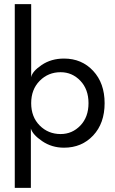

<svg xmlns="http://www.w3.org/2000/svg" viewBox="-20 -708 560 936"><path d="M130.5 208H52V-688H132V-331.5Q137 -360 183.2 -391.2Q229.5 -422.5 292 -422.5Q378.5 -422.5 434.2 -362.5Q490 -302.5 490 -205Q490 -107 434.2 -47.5Q378.5 12 292 12Q232.5 12 185.8 -19.8Q139 -51.5 130.5 -81.5ZM275.5 -356Q215 -356 173.5 -314Q132 -272 132 -205Q132 -138 173.5 -96.2Q215 -54.5 275.5 -54.5Q332 -54.5 371.8 -96Q411.5 -137.5 411.5 -205Q411.5 -272.5 371.8 -314.2Q332 -356 275.5 -356Z"/></svg>

Font: League Spartan
Style: Regular
Weight: 350
Foundry: The League of Moveable Type
Version: Version 2.002